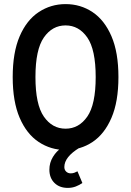

<svg xmlns="http://www.w3.org/2000/svg" viewBox="-20 -721 640 937"><path d="M42 -345Q42 -465 76 -544Q110 -623 169 -662Q228 -701 300 -701Q373 -701 431.5 -662Q490 -623 524 -544Q558 -465 558 -345Q558 -225 524 -146Q490 -67 431.5 -28Q373 11 300 11Q228 11 169 -28Q110 -67 76 -146Q42 -225 42 -345ZM153 -345Q153 -211 194 -152Q235 -93 300 -93Q365 -93 406 -152Q447 -211 447 -345Q447 -479 406 -538Q365 -597 300 -597Q235 -597 194 -538Q153 -479 153 -345ZM221 107Q221 73 238.5 44.5Q256 16 281 0H368Q294 45 294 94Q294 108 303 116.5Q312 125 325 125Q335 125 343 122Q351 119 358 115L382 172Q368 182 350 189Q332 196 311 196Q270 196 245.5 171.5Q221 147 221 107Z"/></svg>

Font: Radio Canada Condensed Medium
Style: Regular
Weight: 500
Width: 3
Designer: Charles Daoud, Etienne Aubert Bonn, Alexandre Saumier Demers, Jacques Le Bailly
Foundry: Radio-Canada
Version: Version 2.104; ttfautohint (v1.8.4.7-5d5b);gftools[0.9.28.de